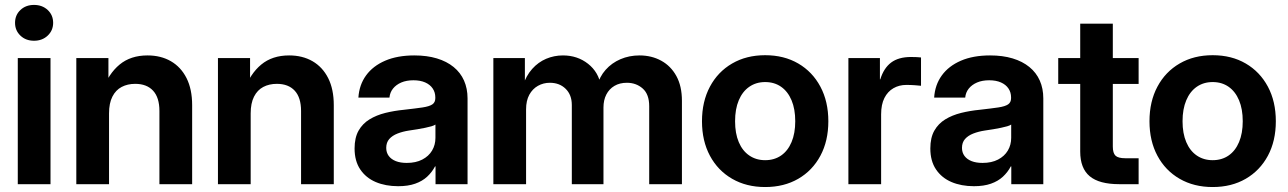

<svg xmlns="http://www.w3.org/2000/svg" viewBox="-20 -753 5266 785"><path d="M52.7 0V-515.6H186.5V0ZM119.1 -586.4Q85.4 -586.4 63.5 -607.4Q41.5 -628.4 41.5 -659.7Q41.5 -691.4 63.5 -712.2Q85.4 -732.9 119.1 -732.9Q152.8 -732.9 175 -712.2Q197.3 -691.4 197.3 -659.7Q197.3 -628.4 175 -607.4Q152.8 -586.4 119.1 -586.4Z M425.8 -289.1V0H292V-515.6H423.3V-382.8H398.9Q423.8 -451.7 469 -489Q514.2 -526.4 583 -526.4Q637.7 -526.4 678.7 -502.7Q719.7 -479 742.7 -433.6Q765.6 -388.2 765.6 -322.8V0H631.8V-299.3Q631.8 -354 606 -382.1Q580.1 -410.2 532.7 -410.2Q501.5 -410.2 477.3 -397.5Q453.1 -384.8 439.5 -357.9Q425.8 -331.1 425.8 -289.1Z M1004.9 -289.1V0H871.1V-515.6H1002.4V-382.8H978Q1002.9 -451.7 1048.1 -489Q1093.3 -526.4 1162.1 -526.4Q1216.8 -526.4 1257.8 -502.7Q1298.8 -479 1321.8 -433.6Q1344.7 -388.2 1344.7 -322.8V0H1210.9V-299.3Q1210.9 -354 1185.1 -382.1Q1159.2 -410.2 1111.8 -410.2Q1080.6 -410.2 1056.4 -397.5Q1032.2 -384.8 1018.6 -357.9Q1004.9 -331.1 1004.9 -289.1Z M1607.9 8.3Q1556.2 8.3 1516.1 -8.8Q1476.1 -25.9 1452.9 -60.3Q1429.7 -94.7 1429.7 -146Q1429.7 -189.9 1446 -218.8Q1462.4 -247.6 1490.7 -264.9Q1519 -282.2 1555.4 -291.3Q1591.8 -300.3 1631.8 -304.2Q1679.7 -309.6 1707.5 -313.7Q1735.4 -317.9 1747.6 -326.2Q1759.8 -334.5 1759.8 -351.6V-355Q1759.8 -375.5 1749 -391.4Q1738.3 -407.2 1718.3 -416Q1698.2 -424.8 1670.4 -424.8Q1642.1 -424.8 1620.8 -415.8Q1599.6 -406.7 1586.9 -390.9Q1574.2 -375 1572.3 -354H1445.3Q1448.7 -406.2 1476.8 -444.8Q1504.9 -483.4 1554.9 -504.9Q1605 -526.4 1673.8 -526.4Q1725.6 -526.4 1766.1 -514.2Q1806.6 -502 1834.7 -479Q1862.8 -456.1 1877.2 -423.6Q1891.6 -391.1 1891.6 -350.6V0H1760.7V-72.8H1758.8Q1746.1 -48.8 1726.3 -30.5Q1706.5 -12.2 1677.5 -2Q1648.4 8.3 1607.9 8.3ZM1643.1 -86.9Q1680.2 -86.9 1706.5 -100.6Q1732.9 -114.3 1746.6 -137.5Q1760.3 -160.6 1760.3 -189.5V-243.7Q1754.4 -239.7 1743.7 -236.6Q1732.9 -233.4 1718.5 -230.5Q1704.1 -227.5 1687 -224.6Q1669.9 -221.7 1651.9 -219.2Q1626.5 -215.3 1605.2 -207Q1584 -198.7 1571.5 -184.6Q1559.1 -170.4 1559.1 -148.4Q1559.1 -129.4 1569.3 -115.5Q1579.6 -101.6 1598.4 -94.2Q1617.2 -86.9 1643.1 -86.9Z M1997.1 0V-515.6H2126V-401.4H2117.2Q2130.9 -443.4 2155.8 -471.2Q2180.7 -499 2213.1 -512.7Q2245.6 -526.4 2281.7 -526.4Q2340.8 -526.4 2384.3 -492.2Q2427.7 -458 2437 -401.4H2421.4Q2431.2 -439.5 2456.1 -467.5Q2481 -495.6 2516.8 -511Q2552.7 -526.4 2594.7 -526.4Q2644 -526.4 2683.3 -504.9Q2722.7 -483.4 2745.4 -442.1Q2768.1 -400.9 2768.1 -340.8V0H2634.3V-318.8Q2634.3 -367.7 2607.7 -391.1Q2581.1 -414.6 2543 -414.6Q2513.7 -414.6 2492.2 -401.9Q2470.7 -389.2 2459 -366.5Q2447.3 -343.8 2447.3 -313.5V0H2317.9V-323.7Q2317.9 -365.2 2292.7 -389.9Q2267.6 -414.6 2228 -414.6Q2201.7 -414.6 2179.4 -402.1Q2157.2 -389.6 2144 -365.5Q2130.9 -341.3 2130.9 -306.2V0Z M3108.4 11.7Q3031.7 11.7 2973.4 -22Q2915 -55.7 2882.6 -116.2Q2850.1 -176.8 2850.1 -257.3Q2850.1 -337.9 2882.6 -398.7Q2915 -459.5 2973.4 -493.4Q3031.7 -527.3 3108.4 -527.3Q3185.5 -527.3 3243.7 -493.4Q3301.8 -459.5 3334.2 -398.7Q3366.7 -337.9 3366.7 -257.3Q3366.7 -176.8 3334.2 -116.2Q3301.8 -55.7 3243.7 -22Q3185.5 11.7 3108.4 11.7ZM3108.4 -98.1Q3146 -98.1 3173.6 -117.2Q3201.2 -136.2 3216.3 -172.1Q3231.4 -208 3231.4 -257.3Q3231.4 -307.1 3216.3 -343Q3201.2 -378.9 3173.6 -398.2Q3146 -417.5 3108.4 -417.5Q3071.3 -417.5 3043.5 -398.2Q3015.6 -378.9 3000.5 -343Q2985.4 -307.1 2985.4 -257.3Q2985.4 -207.5 3000.5 -171.9Q3015.6 -136.2 3043.5 -117.2Q3071.3 -98.1 3108.4 -98.1Z M3448.7 0V-515.6H3577.6V-428.7H3579.1Q3593.3 -474.6 3623.5 -497.3Q3653.8 -520 3704.6 -520Q3716.8 -520 3727.3 -519.5Q3737.8 -519 3745.6 -518.1V-402.3Q3738.3 -403.3 3721.2 -404.5Q3704.1 -405.8 3685.5 -405.8Q3656.2 -405.8 3632.8 -392.3Q3609.4 -378.9 3595.9 -352.3Q3582.5 -325.7 3582.5 -285.6V0Z M3961.9 8.3Q3910.2 8.3 3870.1 -8.8Q3830.1 -25.9 3806.9 -60.3Q3783.7 -94.7 3783.7 -146Q3783.7 -189.9 3800 -218.8Q3816.4 -247.6 3844.7 -264.9Q3873 -282.2 3909.4 -291.3Q3945.8 -300.3 3985.8 -304.2Q4033.7 -309.6 4061.5 -313.7Q4089.4 -317.9 4101.6 -326.2Q4113.8 -334.5 4113.8 -351.6V-355Q4113.8 -375.5 4103 -391.4Q4092.3 -407.2 4072.3 -416Q4052.2 -424.8 4024.4 -424.8Q3996.1 -424.8 3974.9 -415.8Q3953.6 -406.7 3940.9 -390.9Q3928.2 -375 3926.3 -354H3799.3Q3802.7 -406.2 3830.8 -444.8Q3858.9 -483.4 3908.9 -504.9Q3959 -526.4 4027.8 -526.4Q4079.6 -526.4 4120.1 -514.2Q4160.6 -502 4188.7 -479Q4216.8 -456.1 4231.2 -423.6Q4245.6 -391.1 4245.6 -350.6V0H4114.7V-72.8H4112.8Q4100.1 -48.8 4080.3 -30.5Q4060.5 -12.2 4031.5 -2Q4002.4 8.3 3961.9 8.3ZM3997.1 -86.9Q4034.2 -86.9 4060.5 -100.6Q4086.9 -114.3 4100.6 -137.5Q4114.3 -160.6 4114.3 -189.5V-243.7Q4108.4 -239.7 4097.7 -236.6Q4086.9 -233.4 4072.5 -230.5Q4058.1 -227.5 4041 -224.6Q4023.9 -221.7 4005.9 -219.2Q3980.5 -215.3 3959.2 -207Q3938 -198.7 3925.5 -184.6Q3913.1 -170.4 3913.1 -148.4Q3913.1 -129.4 3923.3 -115.5Q3933.6 -101.6 3952.4 -94.2Q3971.2 -86.9 3997.1 -86.9Z M4635.3 -515.6V-409.7H4306.6V-515.6ZM4396.5 -656.2H4529.8V-153.8Q4529.8 -127 4540.8 -116.5Q4551.8 -106 4581.1 -106Q4593.3 -106 4609.6 -106Q4626 -106 4635.3 -106V0Q4622.6 0 4600.3 0Q4578.1 0 4556.2 0Q4474.1 0 4435.3 -32.5Q4396.5 -64.9 4396.5 -133.3Z M4938 11.7Q4861.3 11.7 4803 -22Q4744.6 -55.7 4712.2 -116.2Q4679.7 -176.8 4679.7 -257.3Q4679.7 -337.9 4712.2 -398.7Q4744.6 -459.5 4803 -493.4Q4861.3 -527.3 4938 -527.3Q5015.1 -527.3 5073.2 -493.4Q5131.3 -459.5 5163.8 -398.7Q5196.3 -337.9 5196.3 -257.3Q5196.3 -176.8 5163.8 -116.2Q5131.3 -55.7 5073.2 -22Q5015.1 11.7 4938 11.7ZM4938 -98.1Q4975.6 -98.1 5003.2 -117.2Q5030.8 -136.2 5045.9 -172.1Q5061 -208 5061 -257.3Q5061 -307.1 5045.9 -343Q5030.8 -378.9 5003.2 -398.2Q4975.6 -417.5 4938 -417.5Q4900.9 -417.5 4873 -398.2Q4845.2 -378.9 4830.1 -343Q4814.9 -307.1 4814.9 -257.3Q4814.9 -207.5 4830.1 -171.9Q4845.2 -136.2 4873 -117.2Q4900.9 -98.1 4938 -98.1Z"/></svg>

Font: Inter Cardless Display
Style: Bold
Weight: 700
Designer: Rasmus Andersson
Foundry: rsms
Version: Version 4.001;git-9221beed3